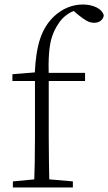

<svg xmlns="http://www.w3.org/2000/svg" viewBox="-20 -831 480 851"><path d="M37 0V-27L154 -38H176L303 -27V0ZM131 0Q133 -56 134 -113Q135 -170 135 -226V-472H35V-502L158 -512L134 -500V-504Q138 -600 158 -659.5Q178 -719 219 -758Q248 -785 280.5 -798Q313 -811 347 -811Q381 -811 407 -798.5Q433 -786 440 -764Q439 -750 427.5 -740Q416 -730 397 -730Q380 -730 364 -739Q348 -748 327 -765L299 -789V-798H338V-789Q308 -787 281 -769Q254 -751 237 -723Q221 -699 211 -669.5Q201 -640 197.5 -596Q194 -552 196 -485V-226Q196 -170 197 -113Q198 -56 199 0ZM166 -472V-508H357V-472Z"/></svg>

Font: Early Summer Mincho VF
Style: Regular
Weight: 250
Designer: GuiWonder
Version: Version 1.002